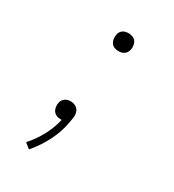

<svg xmlns="http://www.w3.org/2000/svg" viewBox="-180 -631 859 948"><g transform="rotate(30 250.0 -156.5)"><path d="M133 215 103 191Q139 151 164 104Q189 57 200 8H192Q182 8 172.5 4.5Q163 1 156 -6Q149 -13 146 -23Q143 -33 143 -43Q143 -46 143 -49Q143 -52 144 -55Q145 -64 149.5 -71.5Q154 -79 161.5 -84.5Q169 -90 177 -92Q185 -94 193 -94Q209 -94 222.5 -86.5Q236 -79 241.5 -64.5Q247 -50 245 -34Q243 -18 240 -2Q230 56 202 111.5Q174 167 133 215ZM272 -426Q260 -426 249 -430.5Q238 -435 231.5 -444Q225 -453 223 -465Q221 -477 223 -489Q224 -498 228.5 -506Q233 -514 240 -519Q247 -524 255.5 -526Q264 -528 273 -528Q285 -528 296.5 -523.5Q308 -519 314.5 -510Q321 -501 323 -489Q325 -477 323 -465Q321 -456 317 -448.5Q313 -441 305.5 -435.5Q298 -430 289.5 -428Q281 -426 272 -426Z"/></g></svg>

Font: Iosevka Extralight
Style: Italic
Weight: 200
Italic angle: -9°
Monospace: yes
Designer: Belleve Invis
Foundry: Belleve Invis
Version: Version 32.5.0; ttfautohint (v1.8.4)